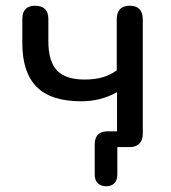

<svg xmlns="http://www.w3.org/2000/svg" viewBox="-20 -514 597 671"><path d="M351 137Q333 137 322 126.5Q311 116 311 96V-10Q311 -32 322.5 -43.5Q334 -55 355 -55H406L389 -36V-192Q361 -176 329.5 -168Q298 -160 264 -160Q158 -160 108 -210.5Q58 -261 58 -363V-448Q58 -471 69.5 -482.5Q81 -494 103 -494Q125 -494 137 -482.5Q149 -471 149 -448V-370Q149 -300 179 -268Q209 -236 276 -236Q310 -236 337 -243.5Q364 -251 388 -268V-446Q388 -494 434 -494Q456 -494 467.5 -482Q479 -470 479 -446V-47Q479 -24 467 -12Q455 0 434 0H371L390 -18V96Q390 116 379.5 126.5Q369 137 351 137Z"/></svg>

Font: Nunito Medium
Style: Regular
Weight: 500
Designer: Vernon Adams
Foundry: Vernon Adams
Version: Version 3.602